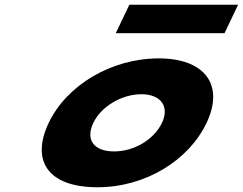

<svg xmlns="http://www.w3.org/2000/svg" viewBox="-20 -774 1023 809"><path d="M524.9 -754 467.8 -634H926L983.1 -754ZM185.1 -256C261.2 -416 450.4 -528 648.8 -528C843.6 -528 926.4 -416 850.3 -256C775.2 -98 592.5 15 390.7 15C180.3 15 110 -98 185.1 -256ZM373.1 -256C339.8 -186 374.1 -136 461.3 -136C544.8 -136 629 -186 662.3 -256C696.1 -327 655.7 -377 575.8 -377C494.8 -377 406.9 -327 373.1 -256Z"/></svg>

Font: Hussar
Style: BdSuprExtOblFive
Weight: 700
Foundry: Cannot Into Space Fonts
Version: Version 2.00